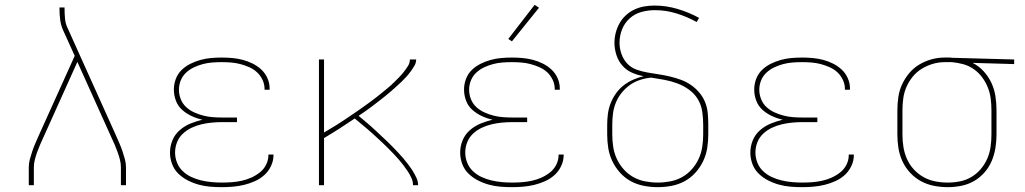

<svg xmlns="http://www.w3.org/2000/svg" viewBox="-20 -766 4240 794"><path d="M99 0V-74Q99 -91 103.5 -107.5Q108 -124 113.5 -140.5Q119 -157 126 -173Q133 -189 140 -205L289 -535L241 -641Q232 -661 229 -683.5Q226 -706 226 -728V-735H247V-728Q247 -708 249 -687.5Q251 -667 260 -649L460 -205Q467 -189 474 -173Q481 -157 486.5 -140.5Q492 -124 496.5 -107.5Q501 -91 501 -74V0H480V-74Q480 -90 476 -105.5Q472 -121 466.5 -136.5Q461 -152 454.5 -167Q448 -182 441 -197L300 -510L159 -197Q152 -182 145.5 -167Q139 -152 133.5 -136.5Q128 -121 124 -105.5Q120 -90 120 -74V0Z M897 8Q873 8 849 6Q825 4 801.5 -2.5Q778 -9 756.5 -20Q735 -31 717.5 -48Q700 -65 691.5 -88Q683 -111 683 -135Q683 -161 693 -185.5Q703 -210 723 -227.5Q743 -245 767.5 -255Q792 -265 817 -271Q794 -276 772.5 -286Q751 -296 733.5 -311.5Q716 -327 707.5 -349.5Q699 -372 699 -396Q699 -418 707 -439.5Q715 -461 731 -476.5Q747 -492 767 -502Q787 -512 808.5 -518Q830 -524 852.5 -526Q875 -528 897 -528Q919 -528 941 -526Q963 -524 984 -518.5Q1005 -513 1025 -503Q1045 -493 1061 -478Q1077 -463 1086 -442.5Q1095 -422 1095 -400Q1095 -398 1095 -397Q1095 -396 1095 -395H1074Q1074 -396 1074 -397Q1074 -398 1074 -399Q1074 -418 1065.5 -436Q1057 -454 1043 -467Q1029 -480 1011 -488Q993 -496 974 -501Q955 -506 935.5 -507.5Q916 -509 897 -509Q877 -509 857.5 -507.5Q838 -506 819 -501Q800 -496 782 -487.5Q764 -479 749.5 -465.5Q735 -452 727.5 -433.5Q720 -415 720 -395Q720 -375 727.5 -356Q735 -337 749.5 -323.5Q764 -310 782.5 -301.5Q801 -293 820.5 -288Q840 -283 860 -281.5Q880 -280 900 -280H960V-261H900Q878 -261 856.5 -259Q835 -257 813.5 -252Q792 -247 772 -237.5Q752 -228 736 -213Q720 -198 712 -177.5Q704 -157 704 -135Q704 -114 712 -93.5Q720 -73 736 -58Q752 -43 771.5 -34Q791 -25 812 -20Q833 -15 854.5 -13Q876 -11 897 -11Q918 -11 938.5 -12.5Q959 -14 979.5 -18.5Q1000 -23 1019 -31.5Q1038 -40 1054.5 -53Q1071 -66 1080.5 -85Q1090 -104 1090 -125Q1090 -125 1090 -125.5Q1090 -126 1090 -127H1111Q1111 -126 1111 -125.5Q1111 -125 1111 -124Q1111 -101 1100.5 -79Q1090 -57 1072.5 -41.5Q1055 -26 1033.5 -16.5Q1012 -7 989.5 -1.5Q967 4 943.5 6Q920 8 897 8Z M1299 0V-520H1320V-218Q1332 -225 1345 -233Q1358 -241 1370.5 -248.5Q1383 -256 1395.5 -264.5Q1408 -273 1420 -281Q1432 -289 1444.5 -297.5Q1457 -306 1469 -314.5Q1481 -323 1493 -331.5Q1505 -340 1517 -349Q1529 -358 1540.5 -367Q1552 -376 1563.5 -385.5Q1575 -395 1586.5 -404.5Q1598 -414 1608.5 -424.5Q1619 -435 1629.5 -445.5Q1640 -456 1649 -467.5Q1658 -479 1666.5 -492Q1675 -505 1675 -520H1701Q1701 -506 1693.5 -493.5Q1686 -481 1677.5 -469.5Q1669 -458 1659.5 -447.5Q1650 -437 1640 -427.5Q1630 -418 1619.5 -408.5Q1609 -399 1598 -389.5Q1587 -380 1576 -371Q1565 -362 1554 -353.5Q1543 -345 1532 -336.5Q1521 -328 1509.5 -319.5Q1498 -311 1486.5 -303Q1475 -295 1463 -287Q1475 -277 1487.5 -266.5Q1500 -256 1512 -245.5Q1524 -235 1535.5 -224Q1547 -213 1559 -202Q1571 -191 1582.5 -180Q1594 -169 1605 -157.5Q1616 -146 1627 -134.5Q1638 -123 1648.5 -110.5Q1659 -98 1668.5 -85.5Q1678 -73 1686.5 -59.5Q1695 -46 1702 -31Q1709 -16 1709 0H1688Q1688 -16 1681.5 -30Q1675 -44 1666.5 -57Q1658 -70 1648.5 -82.5Q1639 -95 1629 -106.5Q1619 -118 1608 -129.5Q1597 -141 1586 -152Q1575 -163 1564 -173.5Q1553 -184 1541.5 -194.5Q1530 -205 1518.5 -215.5Q1507 -226 1495 -236Q1483 -246 1471 -256Q1459 -266 1447 -276Q1416 -255 1384 -234.5Q1352 -214 1320 -195V0Z M2097 8Q2073 8 2049 6Q2025 4 2001.5 -2.5Q1978 -9 1956.5 -20Q1935 -31 1917.5 -48Q1900 -65 1891.5 -88Q1883 -111 1883 -135Q1883 -161 1893 -185.5Q1903 -210 1923 -227.5Q1943 -245 1967.5 -255Q1992 -265 2017 -271Q1994 -276 1972.5 -286Q1951 -296 1933.5 -311.5Q1916 -327 1907.5 -349.5Q1899 -372 1899 -396Q1899 -418 1907 -439.5Q1915 -461 1931 -476.5Q1947 -492 1967 -502Q1987 -512 2008.5 -518Q2030 -524 2052.5 -526Q2075 -528 2097 -528Q2119 -528 2141 -526Q2163 -524 2184 -518.5Q2205 -513 2225 -503Q2245 -493 2261 -478Q2277 -463 2286 -442.5Q2295 -422 2295 -400Q2295 -398 2295 -397Q2295 -396 2295 -395H2274Q2274 -396 2274 -397Q2274 -398 2274 -399Q2274 -418 2265.5 -436Q2257 -454 2243 -467Q2229 -480 2211 -488Q2193 -496 2174 -501Q2155 -506 2135.5 -507.5Q2116 -509 2097 -509Q2077 -509 2057.5 -507.5Q2038 -506 2019 -501Q2000 -496 1982 -487.5Q1964 -479 1949.5 -465.5Q1935 -452 1927.5 -433.5Q1920 -415 1920 -395Q1920 -375 1927.5 -356Q1935 -337 1949.5 -323.5Q1964 -310 1982.5 -301.5Q2001 -293 2020.5 -288Q2040 -283 2060 -281.5Q2080 -280 2100 -280H2160V-261H2100Q2078 -261 2056.5 -259Q2035 -257 2013.5 -252Q1992 -247 1972 -237.5Q1952 -228 1936 -213Q1920 -198 1912 -177.5Q1904 -157 1904 -135Q1904 -114 1912 -93.5Q1920 -73 1936 -58Q1952 -43 1971.5 -34Q1991 -25 2012 -20Q2033 -15 2054.5 -13Q2076 -11 2097 -11Q2118 -11 2138.5 -12.5Q2159 -14 2179.5 -18.5Q2200 -23 2219 -31.5Q2238 -40 2254.5 -53Q2271 -66 2280.5 -85Q2290 -104 2290 -125Q2290 -125 2290 -125.5Q2290 -126 2290 -127H2311Q2311 -126 2311 -125.5Q2311 -125 2311 -124Q2311 -101 2300.5 -79Q2290 -57 2272.5 -41.5Q2255 -26 2233.5 -16.5Q2212 -7 2189.5 -1.5Q2167 4 2143.5 6Q2120 8 2097 8ZM2097 -595 2082 -605 2191 -746 2209 -734Z M2700 8Q2671 8 2642.5 2.5Q2614 -3 2589 -16.5Q2564 -30 2544.5 -51.5Q2525 -73 2512.5 -99Q2500 -125 2495.5 -153Q2491 -181 2491 -210V-250Q2491 -273 2494 -295.5Q2497 -318 2505.5 -339.5Q2514 -361 2527.5 -380Q2541 -399 2559 -413Q2577 -427 2598.5 -436.5Q2620 -446 2642 -451Q2617 -455 2593.5 -465.5Q2570 -476 2553.5 -495Q2537 -514 2529 -539Q2521 -564 2521 -589Q2521 -610 2526.5 -631Q2532 -652 2542.5 -670.5Q2553 -689 2569 -703.5Q2585 -718 2604.5 -727Q2624 -736 2645 -739.5Q2666 -743 2687 -743Q2735 -743 2782 -729Q2829 -715 2871 -692L2861 -675Q2821 -697 2777.5 -710.5Q2734 -724 2688 -724Q2660 -724 2632.5 -716.5Q2605 -709 2584 -690Q2563 -671 2552.5 -644.5Q2542 -618 2542 -589Q2542 -566 2550 -543Q2558 -520 2574 -503Q2590 -486 2612.5 -478Q2635 -470 2658.5 -466Q2682 -462 2705 -458.5Q2728 -455 2751 -449.5Q2774 -444 2796 -436Q2818 -428 2837.5 -414.5Q2857 -401 2872.5 -382.5Q2888 -364 2896.5 -342Q2905 -320 2907 -296.5Q2909 -273 2909 -250V-210Q2909 -181 2904.5 -153Q2900 -125 2887.5 -99Q2875 -73 2855.5 -51.5Q2836 -30 2811 -16.5Q2786 -3 2757.5 2.5Q2729 8 2700 8ZM2700 -11Q2726 -11 2752 -16Q2778 -21 2800.5 -33.5Q2823 -46 2840.5 -65.5Q2858 -85 2869 -108.5Q2880 -132 2884 -158Q2888 -184 2888 -210V-250Q2888 -277 2884 -304.5Q2880 -332 2866 -355.5Q2852 -379 2829 -395.5Q2806 -412 2780 -421.5Q2754 -431 2727 -436Q2700 -441 2673 -445Q2650 -443 2627 -435.5Q2604 -428 2585 -414.5Q2566 -401 2551 -382.5Q2536 -364 2527 -342Q2518 -320 2515 -296.5Q2512 -273 2512 -250V-210Q2512 -184 2516 -158Q2520 -132 2531 -108.5Q2542 -85 2559.5 -65.5Q2577 -46 2599.5 -33.5Q2622 -21 2648 -16Q2674 -11 2700 -11Z M3297 8Q3273 8 3249 6Q3225 4 3201.5 -2.5Q3178 -9 3156.5 -20Q3135 -31 3117.5 -48Q3100 -65 3091.5 -88Q3083 -111 3083 -135Q3083 -161 3093 -185.5Q3103 -210 3123 -227.5Q3143 -245 3167.5 -255Q3192 -265 3217 -271Q3194 -276 3172.5 -286Q3151 -296 3133.5 -311.5Q3116 -327 3107.5 -349.5Q3099 -372 3099 -396Q3099 -418 3107 -439.5Q3115 -461 3131 -476.5Q3147 -492 3167 -502Q3187 -512 3208.5 -518Q3230 -524 3252.5 -526Q3275 -528 3297 -528Q3319 -528 3341 -526Q3363 -524 3384 -518.5Q3405 -513 3425 -503Q3445 -493 3461 -478Q3477 -463 3486 -442.5Q3495 -422 3495 -400Q3495 -398 3495 -397Q3495 -396 3495 -395H3474Q3474 -396 3474 -397Q3474 -398 3474 -399Q3474 -418 3465.5 -436Q3457 -454 3443 -467Q3429 -480 3411 -488Q3393 -496 3374 -501Q3355 -506 3335.5 -507.5Q3316 -509 3297 -509Q3277 -509 3257.5 -507.5Q3238 -506 3219 -501Q3200 -496 3182 -487.5Q3164 -479 3149.5 -465.5Q3135 -452 3127.5 -433.5Q3120 -415 3120 -395Q3120 -375 3127.5 -356Q3135 -337 3149.5 -323.5Q3164 -310 3182.5 -301.5Q3201 -293 3220.5 -288Q3240 -283 3260 -281.5Q3280 -280 3300 -280H3360V-261H3300Q3278 -261 3256.5 -259Q3235 -257 3213.5 -252Q3192 -247 3172 -237.5Q3152 -228 3136 -213Q3120 -198 3112 -177.5Q3104 -157 3104 -135Q3104 -114 3112 -93.5Q3120 -73 3136 -58Q3152 -43 3171.5 -34Q3191 -25 3212 -20Q3233 -15 3254.5 -13Q3276 -11 3297 -11Q3318 -11 3338.5 -12.5Q3359 -14 3379.5 -18.5Q3400 -23 3419 -31.5Q3438 -40 3454.5 -53Q3471 -66 3480.5 -85Q3490 -104 3490 -125Q3490 -125 3490 -125.5Q3490 -126 3490 -127H3511Q3511 -126 3511 -125.5Q3511 -125 3511 -124Q3511 -101 3500.5 -79Q3490 -57 3472.5 -41.5Q3455 -26 3433.5 -16.5Q3412 -7 3389.5 -1.5Q3367 4 3343.5 6Q3320 8 3297 8Z M3899 8Q3871 8 3842.5 2.5Q3814 -3 3789 -16.5Q3764 -30 3744 -51.5Q3724 -73 3712 -99Q3700 -125 3695.5 -153Q3691 -181 3691 -210V-310Q3691 -337 3695 -364.5Q3699 -392 3710.5 -417Q3722 -442 3740 -463.5Q3758 -485 3781.5 -499Q3805 -513 3831.5 -520.5Q3858 -528 3886 -528Q3889 -528 3892.5 -528Q3896 -528 3900 -528Q3905 -528 3909 -528Q3913 -528 3918 -527L4174 -520V-501L4002 -506Q4028 -493 4048 -471Q4068 -449 4080 -423Q4092 -397 4096.5 -368Q4101 -339 4101 -310V-210Q4101 -182 4096.5 -154Q4092 -126 4081 -100Q4070 -74 4051 -52.5Q4032 -31 4007.5 -17Q3983 -3 3955 2.5Q3927 8 3899 8ZM3899 -11Q3925 -11 3950 -16Q3975 -21 3997 -34Q4019 -47 4036 -67Q4053 -87 4063 -110.5Q4073 -134 4076.5 -159Q4080 -184 4080 -210V-310Q4080 -334 4077 -358Q4074 -382 4065 -404.5Q4056 -427 4041.5 -446.5Q4027 -466 4007 -480Q3987 -494 3963.5 -500.5Q3940 -507 3916 -509H3900Q3897 -509 3893.5 -509Q3890 -509 3887 -509Q3862 -509 3838 -502Q3814 -495 3792.5 -482Q3771 -469 3755 -449.5Q3739 -430 3729 -407.5Q3719 -385 3715.5 -360Q3712 -335 3712 -310V-210Q3712 -184 3716 -158.5Q3720 -133 3730.5 -109Q3741 -85 3759 -65.5Q3777 -46 3799.5 -33.5Q3822 -21 3847.5 -16Q3873 -11 3899 -11Z"/></svg>

Font: Zed Sans Thin Extended
Style: Regular
Weight: 100
Width: 7
Designer: Belleve Invis
Foundry: Belleve Invis
Version: Version 1.0.0; ttfautohint (v1.8.4)